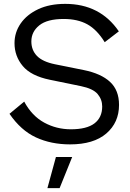

<svg xmlns="http://www.w3.org/2000/svg" viewBox="-20 -735 674 992"><path d="M317 -715Q497 -715 594 -573L521 -517Q481 -582 431 -609.5Q381 -637 309 -637Q224 -637 183 -604Q142 -571 142 -521Q142 -476 171 -446Q200 -416 264 -403L413 -373Q502 -355 548.5 -312Q595 -269 595 -193Q595 -102 529.5 -45.5Q464 11 342 11Q244 11 166 -25Q88 -61 29 -147L105 -210Q145 -136 208.5 -101.5Q272 -67 346 -67Q428 -67 468 -97.5Q508 -128 508 -185Q508 -221 484.5 -249Q461 -277 398 -290L237 -323Q140 -343 97.5 -394Q55 -445 55 -512Q55 -568 87 -614Q119 -660 177.5 -687.5Q236 -715 317 -715ZM353 76 288 237H225L269 76Z"/></svg>

Font: Prodigy Sans
Style: Regular
Weight: 400
Designer: Wei Huang
Foundry: Wei Huang
Version: Version 1.003; ttfautohint (v1.8.3)